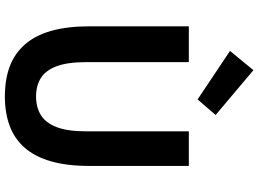

<svg xmlns="http://www.w3.org/2000/svg" viewBox="-156 -890 1060 788"><g transform="rotate(90 374.0 -496.0)"><path d="M376 14Q307 14 254 -5.5Q201 -25 163.5 -67Q126 -109 107 -175Q88 -241 88 -333V-741H235V-320Q235 -243 252 -198Q269 -153 300.5 -133.5Q332 -114 376 -114Q420 -114 452 -133.5Q484 -153 501.5 -198Q519 -243 519 -320V-741H661V-333Q661 -241 642 -175Q623 -109 586 -67Q549 -25 496 -5.5Q443 14 376 14ZM388 -777 189 -910 268 -1006 452 -851Z"/></g></svg>

Font: Noto Sans SC
Style: Bold
Weight: 700
Designer: Ryoko NISHIZUKA  (kana, bopomofo & ideographs); Paul D. Hunt (Latin, Greek & Cyrillic); Sandoll Communications , Soo-you
Foundry: Adobe
Version: Version 2.004-H2;hotconv 1.0.118;makeotfexe 2.5.65603